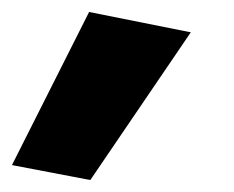

<svg xmlns="http://www.w3.org/2000/svg" viewBox="-53 -129 391 321"><path d="M96 -109 -33 147 98 172 266 -75Z"/></svg>

Font: Jost* 800 Heavy Italic
Style: Italic
Weight: 800
Italic angle: -10°
Version: Version 3.200; ttfautohint (v0.97) -l 8 -r 50 -G 200 -x 14 -